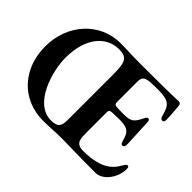

<svg xmlns="http://www.w3.org/2000/svg" viewBox="-141 -1008 1290 1290"><g transform="rotate(45 503.5 -363.5)"><path d="M371.4 5.7C415.5 5.7 485.8 0 546.2 0H550.1C602.6 0 692.8 4.3 865.4 4.3C936.4 4.3 997.5 -81 997.5 -161.9C997.5 -181.8 990.4 -184.7 986.2 -184.7C976.2 -184.7 969.8 -176.1 962 -162.6C937.1 -121.8 897.7 -41.5 703.5 -41.5C628.9 -41.5 633.2 -89.8 632.5 -153.8V-336.6C632.5 -353.7 638.1 -360.1 655.2 -361.5C670.1 -362.6 690.7 -363.3 720.5 -363.6C793.7 -364.3 823.5 -353 840.6 -291.9C850.5 -255.7 855.8 -252.8 866.1 -252.8C875.4 -252.8 881.7 -262.1 882.5 -279.1C883.2 -298.3 878.9 -344.8 873.2 -486.2C872.5 -501.1 866.5 -506 859 -506C851.9 -506 844.8 -500.4 836.3 -482.6C806.8 -421.5 790.1 -408 721.2 -408C688.6 -408 669 -408.7 655.2 -409.8C638.1 -411.6 632.5 -418 632.5 -435V-631C633.2 -680 658 -687.5 736.9 -688.6H768.8C871.8 -688.6 892.4 -667.6 914.4 -583.8C917.6 -572.1 922.6 -561.1 935 -561.1C949.2 -561.1 951.7 -571.7 952.1 -584.5C952.4 -596.9 947.8 -677.6 943.5 -711.6C942.1 -722.7 937.1 -731.5 922.2 -731.5C894.5 -731.5 869.7 -727.3 597.7 -727.3H544C478.7 -727.3 424 -731.5 371.4 -731.5C175.8 -731.5 27 -570.3 27 -358C27 -147.7 165.8 5.7 371.4 5.7ZM177.2 -402.7C178.6 -597.7 275.9 -692.8 385.7 -695.3C463.1 -696.7 483.7 -671.9 483.7 -553.3V-120C483.7 -57.5 471.6 -34.1 407.7 -33.4C244 -31.2 176.1 -279.5 177.2 -402.7Z"/></g></svg>

Font: Margiela Serif Semibold
Style: Regular
Weight: 600
Designer: Andreas Faust, Stefan Endress
Version: Version 1.002;FEAKit 1.0